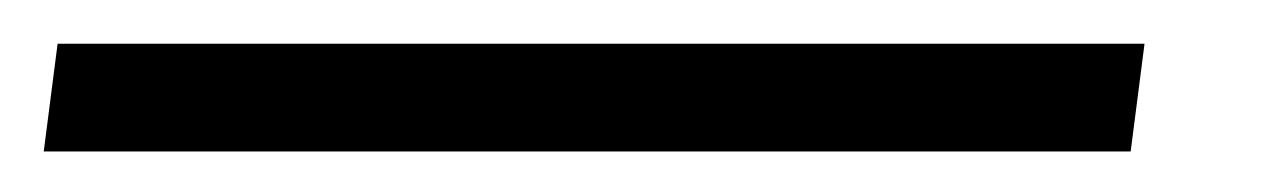

<svg xmlns="http://www.w3.org/2000/svg" viewBox="-76 24 596 90"><path d="M460.5 44.5 454 95H-55.5L-49 44.5Z"/></svg>

Font: Merriweather 20pt ExtraBold
Style: Italic
Weight: 800
Italic angle: -7.8°
Version: Version 2.101